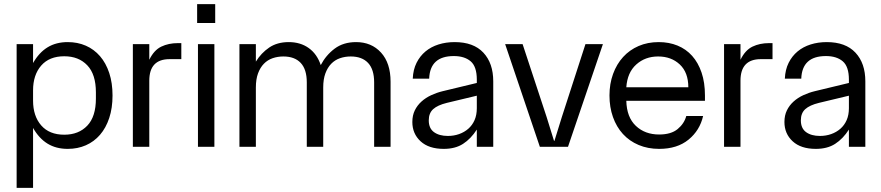

<svg xmlns="http://www.w3.org/2000/svg" viewBox="-20 -715 4292 935"><path d="M61 -500H141V-408Q170 -459 211.5 -484.5Q253 -510 310 -510Q358 -510 398 -492.5Q438 -475 467 -441.5Q496 -408 512 -359.5Q528 -311 528 -250Q528 -189 512 -140.5Q496 -92 467 -58.5Q438 -25 398 -7.5Q358 10 310 10Q253 10 211.5 -15.5Q170 -41 141 -92V200H61ZM141 -225Q141 -150 180.5 -104.5Q220 -59 293 -59Q363 -59 405 -103Q447 -147 447 -235V-265Q447 -353 405 -397Q363 -441 293 -441Q220 -441 180.5 -395.5Q141 -350 141 -275Z M627 -500H707V-424Q730 -471 765.5 -488Q801 -505 846 -505H863V-427H806Q707 -427 707 -322V0H627Z M944 -500H1024V0H944ZM1028 -603V-695H940V-603Z M1146 -500H1226V-415Q1252 -457 1291 -483.5Q1330 -510 1386 -510Q1443 -510 1483.5 -481Q1524 -452 1542 -398Q1567 -446 1609.5 -478Q1652 -510 1714 -510Q1789 -510 1835.5 -459Q1882 -408 1882 -317V0H1802V-314Q1802 -377 1772.5 -408.5Q1743 -440 1688 -440Q1660 -440 1635.5 -431.5Q1611 -423 1593 -404.5Q1575 -386 1564.5 -357.5Q1554 -329 1554 -289V0H1474V-314Q1474 -377 1444.5 -408.5Q1415 -440 1360 -440Q1332 -440 1307.5 -431.5Q1283 -423 1265 -404.5Q1247 -386 1236.5 -357.5Q1226 -329 1226 -289V0H1146Z M2141 10Q2068 10 2028 -27Q1988 -64 1988 -121Q1988 -153 2000 -177.5Q2012 -202 2032.5 -220.5Q2053 -239 2080 -251.5Q2107 -264 2136 -271L2302 -311V-327Q2302 -391 2272 -416.5Q2242 -442 2190 -442Q2074 -442 2070 -332H1990Q1992 -376 2008.5 -409Q2025 -442 2052 -464.5Q2079 -487 2115.5 -498.5Q2152 -510 2194 -510Q2286 -510 2334 -458.5Q2382 -407 2382 -319V0H2302V-84Q2273 -39 2235 -14.5Q2197 10 2141 10ZM2068 -129Q2068 -90 2093.5 -71.5Q2119 -53 2161 -53Q2190 -53 2215.5 -62Q2241 -71 2260.5 -88Q2280 -105 2291 -130Q2302 -155 2302 -188V-249L2156 -214Q2111 -203 2089.5 -183.5Q2068 -164 2068 -129Z M2440 -500H2525L2642 -145L2678 -29H2680L2716 -145L2831 -500H2916L2746 0H2609Z M3190 10Q3135 10 3090 -9Q3045 -28 3013.5 -62.5Q2982 -97 2965 -145Q2948 -193 2948 -250Q2948 -307 2965.5 -355Q2983 -403 3014.5 -437.5Q3046 -472 3090 -491Q3134 -510 3188 -510Q3238 -510 3279.5 -493Q3321 -476 3350.5 -443Q3380 -410 3396.5 -361.5Q3413 -313 3413 -250V-224H3030Q3032 -144 3076.5 -102Q3121 -60 3190 -60Q3248 -60 3280 -86.5Q3312 -113 3322 -150H3404Q3388 -80 3333 -35Q3278 10 3190 10ZM3332 -290Q3332 -362 3290.5 -401Q3249 -440 3185 -440Q3122 -440 3078.5 -401Q3035 -362 3030 -290Z M3506 -500H3586V-424Q3609 -471 3644.5 -488Q3680 -505 3725 -505H3742V-427H3685Q3586 -427 3586 -322V0H3506Z M3953 10Q3880 10 3840 -27Q3800 -64 3800 -121Q3800 -153 3812 -177.5Q3824 -202 3844.5 -220.5Q3865 -239 3892 -251.5Q3919 -264 3948 -271L4114 -311V-327Q4114 -391 4084 -416.5Q4054 -442 4002 -442Q3886 -442 3882 -332H3802Q3804 -376 3820.5 -409Q3837 -442 3864 -464.5Q3891 -487 3927.5 -498.5Q3964 -510 4006 -510Q4098 -510 4146 -458.5Q4194 -407 4194 -319V0H4114V-84Q4085 -39 4047 -14.5Q4009 10 3953 10ZM3880 -129Q3880 -90 3905.5 -71.5Q3931 -53 3973 -53Q4002 -53 4027.5 -62Q4053 -71 4072.5 -88Q4092 -105 4103 -130Q4114 -155 4114 -188V-249L3968 -214Q3923 -203 3901.5 -183.5Q3880 -164 3880 -129Z"/></svg>

Font: CyStack Display
Style: Regular
Weight: 400
Designer: Weizhong Zhang
Foundry: 本地遙控
Version: Version 1.000;Glyphs 3.1.2 (3151)